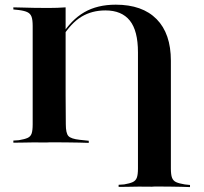

<svg xmlns="http://www.w3.org/2000/svg" viewBox="-20 -602 858 809"><path d="M117.7 -201.6V-492.7Q117.7 -518.5 112.9 -531.5Q108.1 -544.4 96 -550.4Q83.9 -556.5 59.7 -559.7L36.3 -562.1V-571Q51.6 -571 73.4 -570.2Q95.2 -569.4 121.4 -569Q147.6 -568.5 175.8 -568.5H187.1Q221.8 -568.5 256.5 -571V-201.6ZM175.8 -1.6Q147.6 -2.4 121.4 -2Q95.2 -1.6 73.4 -1.2Q51.6 -0.8 36.3 -0.8V-9.7L59.7 -11.3Q83.9 -15.3 96.4 -21Q108.9 -26.6 113.3 -39.5Q117.7 -52.4 117.7 -78.2V-201.6H256.5L257.3 -78.2Q257.3 -41.1 268.1 -29Q279 -16.9 316.1 -12.9L354 -8.9V0Q337.1 -0.8 312.9 -1.2Q288.7 -1.6 259.7 -2Q230.6 -2.4 197.6 -2.4H190.3ZM561.3 -201.6V-381.5Q561.3 -472.6 527 -515.3Q492.7 -558.1 424.2 -558.1Q367.7 -558.1 323.8 -531.9Q279.8 -505.6 240.3 -442.7L237.9 -450.8Q279.8 -518.5 335.1 -550.4Q390.3 -582.3 467.7 -582.3Q579.8 -582.3 639.9 -521.4Q700 -460.5 700 -346V-201.6ZM619.4 184.7Q591.1 183.9 564.9 184.3Q538.7 184.7 516.9 185.1Q495.2 185.5 479.8 185.5V176.6L503.2 175Q526.6 171 539.1 165.3Q551.6 159.7 556.5 146.8Q561.3 133.9 561.3 108.1V-201.6H700V108.1Q700 133.9 704.8 146.8Q709.7 159.7 721.8 165.3Q733.9 171 758.1 175L780.6 177.4V186.3Q765.3 185.5 744 185.1Q722.6 184.7 696.8 184.3Q671 183.9 641.1 183.9H633.1Z"/></svg>

Font: Playfair 144pt SemiExpanded ExtraBold
Style: Regular
Weight: 800
Width: 6
Designer: Claus Eggers Sørensen
Foundry: Claus Eggers Sørensen
Version: Version 2.203